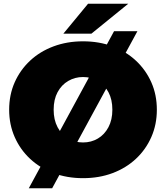

<svg xmlns="http://www.w3.org/2000/svg" viewBox="-20 -937 888 1027"><path d="M424 16Q339 16 266.5 -11Q194 -38 141 -87.5Q88 -137 58.5 -204Q29 -271 29 -350Q29 -430 58.5 -496.5Q88 -563 141 -612.5Q194 -662 266.5 -689Q339 -716 424 -716Q510 -716 582 -689Q654 -662 707 -612.5Q760 -563 789.5 -496.5Q819 -430 819 -350Q819 -271 789.5 -204Q760 -137 707 -87.5Q654 -38 582 -11Q510 16 424 16ZM424 -175Q468 -175 503.5 -196Q539 -217 560 -256.5Q581 -296 581 -350Q581 -405 560 -444Q539 -483 503.5 -504Q468 -525 424 -525Q381 -525 345 -504Q309 -483 288 -444Q267 -405 267 -350Q267 -296 288 -256.5Q309 -217 345 -196Q381 -175 424 -175ZM134 70 590 -770H715L259 70ZM319 -757 451 -917H666L469 -757Z"/></svg>

Font: Montserrat Black
Style: Regular
Weight: 900
Designer: Julieta Ulanovsky
Foundry: Julieta Ulanovsky
Version: Version 9.000; ttfautohint (v1.8.4.7-5d5b)